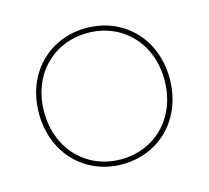

<svg xmlns="http://www.w3.org/2000/svg" viewBox="-82 -615 774 712"><g transform="rotate(-15 305.0 -258.5)"><path d="M305 3C449 3 556 -106 556 -259C556 -412 449 -520 305 -520C161 -520 54 -412 54 -259C54 -106 161 3 305 3ZM305 -16C173 -16 74 -116 74 -259C74 -402 173 -501 305 -501C437 -501 536 -402 536 -259C536 -116 437 -16 305 -16Z"/></g></svg>

Font: Montserrat-Alt1 Thin
Style: Regular
Weight: 100
Designer: Differentunic
Foundry: Differentunic
Version: Version 7.222